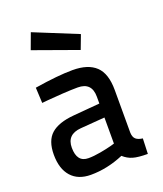

<svg xmlns="http://www.w3.org/2000/svg" viewBox="-141 -851 811 955"><g transform="rotate(-20 264.5 -373.5)"><path d="M430 -345V-119Q431 -95 443 -84.5Q455 -74 479 -71L476 10Q425 10 398 2Q371 -6 349 -26Q262 11 175 11Q108 11 71.5 -30Q35 -71 35 -146Q35 -220 74 -254.5Q113 -289 195 -296L335 -308V-344Q335 -420 261 -420Q228 -420 180 -417Q132 -414 100 -411L69 -408L65 -490Q190 -510 266 -510Q348 -510 389 -471Q430 -432 430 -345ZM335 -234 206 -224Q131 -218 131 -148Q131 -71 192 -71Q220 -71 256 -77.5Q292 -84 314 -90L335 -96ZM136 -758 367 -664 339 -590 105 -674Z"/></g></svg>

Font: TitilliumText22L Lt
Style: Medium
Weight: 500
Designer: Campivisivi
Foundry: Campivisivi
Version: 1.000